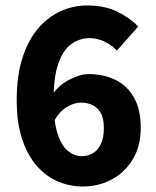

<svg xmlns="http://www.w3.org/2000/svg" viewBox="-20 -667 568 699"><path d="M281 12Q234.7 12 191.8 -5.9Q148.9 -23.8 115 -62Q81 -100.1 60.9 -159.8Q40.8 -219.4 40.8 -302.9Q40.8 -391.7 61.9 -456.7Q82.9 -521.7 119.1 -563.8Q155.3 -605.9 201.3 -626.5Q247.3 -647.1 297.5 -647.1Q361 -647.1 407.2 -624.4Q453.4 -601.6 483.2 -570.5L405.5 -482.7Q389.4 -501.3 362.1 -514.8Q334.8 -528.3 307 -528.3Q270.6 -528.3 240.4 -507.1Q210.2 -485.9 192.7 -436.7Q175.1 -387.6 175.1 -302.9Q175.1 -224.2 189.8 -179.6Q204.5 -135 228.2 -116.7Q251.9 -98.5 278.1 -98.5Q300 -98.5 318.1 -109.1Q336.3 -119.7 347.2 -142.6Q358.1 -165.4 358.1 -200.9Q358.1 -235 347.2 -254.9Q336.4 -274.8 317.6 -284.1Q298.8 -293.4 274.7 -293.4Q250.2 -293.4 223.8 -277.9Q197.4 -262.5 175.9 -225L169.3 -321Q194.3 -357.4 233 -377.3Q271.8 -397.2 303.1 -397.2Q357.4 -397.2 400.2 -376.3Q443 -355.4 467.7 -311.9Q492.4 -268.4 492.4 -200.9Q492.4 -134.9 463.5 -87.1Q434.6 -39.3 386.7 -13.6Q338.8 12 281 12Z"/></svg>

Font: Mada
Style: Regular
Weight: 400
Designer: Khaled Hosny
Version: Version 1.5